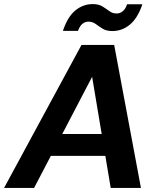

<svg xmlns="http://www.w3.org/2000/svg" viewBox="-43 -920 776 940"><path d="M-23 0 356 -700H516L647 0H499L408 -544L124 0ZM109 -157 165 -264H537L554 -157ZM265 -769Q288 -838 326 -869Q364 -900 411 -900Q440 -900 458.5 -888.5Q477 -877 492.5 -865.5Q508 -854 528 -854Q545 -854 558.5 -865.5Q572 -877 579 -899H654Q631 -831 593 -799.5Q555 -768 507 -768Q478 -768 459.5 -779.5Q441 -791 425.5 -802.5Q410 -814 390 -814Q373 -814 360 -803Q347 -792 339 -769Z"/></svg>

Font: DM Sans 16pt ExtraBold
Style: Italic
Weight: 800
Italic angle: -10°
Version: Version 4.004;gftools[0.9.30]